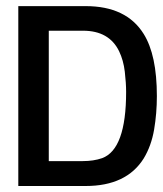

<svg xmlns="http://www.w3.org/2000/svg" viewBox="-20 -620 543 640"><path d="M502.9 -299.8Q502.9 -242.2 493.7 -188Q484.4 -133.8 459 -91.8Q401.4 0 265.6 0H41V-599.6H265.6Q401.4 -599.6 459 -506.8Q502.9 -436.5 502.9 -299.8ZM400.4 -313.5Q400.4 -342.8 396 -380.9Q391.6 -418.9 377 -449.2Q343.8 -517.6 256.8 -517.6H142.6V-83H255.9Q292 -83 320.3 -92.8Q400.4 -122.1 400.4 -313.5Z"/></svg>

Font: RIT TN Joy
Style: Extra Bold
Weight: 800
Designer: Hussain K H
Foundry: Rachana Institute of Typography
Version: 1.6.2